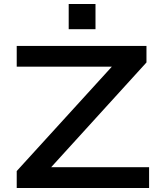

<svg xmlns="http://www.w3.org/2000/svg" viewBox="-20 -933 804 953"><path d="M63 0V-84L577 -648L589 -602H63V-705H707V-623L192 -57L181 -103H720V0ZM321 -788V-913H454V-788Z"/></svg>

Font: Nunito Sans 7pt Expanded SemiBold
Style: Regular
Weight: 600
Width: 7
Designer: Vernon Adams
Foundry: Vernon Adams
Version: Version 3.101;gftools[0.9.27]